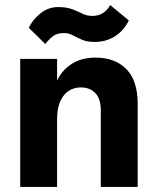

<svg xmlns="http://www.w3.org/2000/svg" viewBox="-20 -740 620 760"><path d="M60 0V-507H206V0ZM379 0V-302Q379 -349 357.5 -371.5Q336 -394 299 -394Q274 -394 253 -381Q232 -368 219 -340Q206 -312 206 -268H189Q189 -275 189 -289.5Q189 -304 189 -319Q189 -334 189 -339Q189 -388 209 -427Q229 -466 267 -489Q305 -512 359 -512Q435 -512 480 -466.5Q525 -421 525 -329V0ZM416 -720 490 -659Q471 -620 436 -597Q401 -574 354 -574Q324 -574 304 -583Q284 -592 268 -600.5Q252 -609 234 -609Q208 -609 193.5 -599.5Q179 -590 159 -566L94 -630Q109 -662 140 -687Q171 -712 210 -712Q244 -712 266 -703.5Q288 -695 306 -686Q324 -677 346 -677Q371 -677 388.5 -689Q406 -701 416 -720Z"/></svg>

Font: Hind Variable Light
Style: Regular
Weight: 300
Designer: Manushi Parikh, Satya Rajpurohit
Foundry: Indian Type Foundry
Version: Version 3.000